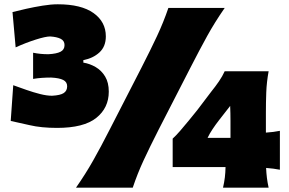

<svg xmlns="http://www.w3.org/2000/svg" viewBox="-20 -872 1343 892"><path d="M245.1 -277.8Q171.4 -277.8 117.7 -290.5Q64 -303.2 29.8 -310.1L41.5 -476.1Q70.3 -465.8 102.8 -454.3Q135.3 -442.9 166.3 -435.1Q197.3 -427.2 221.7 -427.2Q260.3 -429.2 276.1 -439.7Q292 -450.2 292 -471.2Q292 -491.2 273.7 -500.5Q255.4 -509.8 217.3 -511.7Q196.3 -511.7 175 -510.3Q153.8 -508.8 133.8 -505.4V-627Q151.4 -623.5 168.5 -621.8Q185.5 -620.1 205.1 -620.1Q242.7 -622.1 261.2 -631.6Q279.8 -641.1 279.8 -662.6Q279.8 -682.6 262 -691.7Q244.1 -700.7 212.9 -702.6Q191.9 -702.6 145.8 -688Q99.6 -673.3 52.7 -651.9L38.1 -815.9Q64.5 -822.8 101.6 -831.1Q138.7 -839.4 177.7 -845.7Q216.8 -852.1 248.5 -852.1Q357.4 -852.1 414.6 -811.3Q471.7 -770.5 471.7 -703.1Q471.7 -655.8 441.9 -628.4Q412.1 -601.1 367.2 -592.8V-581.1Q397.5 -576.2 424.6 -560.3Q451.7 -544.4 468.5 -516.4Q485.4 -488.3 485.4 -446.3Q485.4 -370.6 427.2 -324.2Q369.1 -277.8 245.1 -277.8ZM333 0Q377.9 -64.5 413.3 -127.2Q448.7 -189.9 489.3 -269.5L637.7 -558.6Q679.7 -640.6 709.7 -704.8Q739.7 -769 762.2 -835H1023.9Q978 -769 942.6 -704.8Q907.2 -640.6 865.2 -558.6L716.8 -269.5Q676.3 -189.9 647.2 -127.2Q618.2 -64.5 596.7 0ZM1216.3 -91.8Q1217.3 -67.9 1220 -46.1Q1222.7 -24.4 1228 0H1016.1Q1022 -25.9 1024.7 -48.3Q1027.3 -70.8 1027.8 -95.7H782.2V-228Q796.9 -241.2 816.7 -263.9Q836.4 -286.6 857.4 -312.3Q878.4 -337.9 896 -359.9L961.9 -446.8Q980.5 -469.7 997.1 -493.9Q1013.7 -518.1 1023.9 -541H1228Q1218.8 -490.7 1217 -443.1Q1215.3 -395.5 1215.3 -348.6V-255.9Q1251.5 -258.3 1280.3 -264.2V-83.5Q1266.6 -86.4 1250.2 -88.4Q1233.9 -90.3 1216.3 -91.8ZM944.3 -231.4H1050.8V-310.5Q1050.8 -345.7 1049.3 -379.9L997.1 -313Q981.9 -293.5 968 -272.7Q954.1 -252 944.3 -231.4Z"/></svg>

Font: Pinar DS1 Black
Style: Regular
Weight: 900
Designer: Amin Abedi
Version: Version 3.000